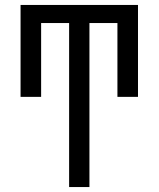

<svg xmlns="http://www.w3.org/2000/svg" viewBox="-20 -550 640 775"><path d="M259 205V-457H146V-159H63V-530H537V-159H454V-457H341V205Z"/></svg>

Font: Iosevka Slab Extended
Style: Regular
Weight: 400
Width: 7
Monospace: yes
Designer: Belleve Invis
Foundry: Belleve Invis
Version: Version 11.1.1; ttfautohint (v1.8.3)